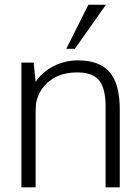

<svg xmlns="http://www.w3.org/2000/svg" viewBox="-20 -804 602 824"><path d="M264.6 -594.7 359.4 -783.7H434.6L301.3 -594.7ZM71.8 0V-535.2H124.5L132.8 -452.6Q161.6 -495.6 210.2 -520.3Q258.8 -544.9 314.9 -544.9Q407.2 -544.9 450.7 -494.1Q494.1 -443.4 494.1 -332V0H433.1V-359.4Q430.7 -430.7 402.8 -461.9Q375 -493.2 311.5 -493.2Q238.8 -493.2 192.6 -456.5Q146.5 -419.9 134.8 -361.8Q132.8 -338.9 132.8 -314V0Z"/></svg>

Font: Oxygen Light
Style: Regular
Weight: 300
Designer: vernon adams
Foundry: Vernon Adams
Version: Version Release 0.2.3 webfont; ttfautohint (v0.93.3-1d66) -l